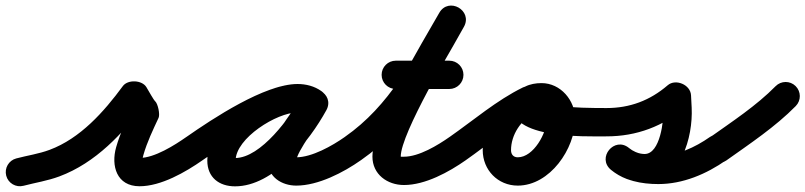

<svg xmlns="http://www.w3.org/2000/svg" viewBox="-64 -607 2873 685"><path d="M19.9 55.8C62.7 44.6 105.9 38 147.8 22.4C277.2 -25.8 375.6 -131.2 455.7 -240.1C464.5 -252.1 439.7 -259.4 414.6 -260.6C389.5 -261.7 364.1 -256.6 371.8 -243.8C386.6 -219.4 401.2 -189.2 422.4 -170.3C427.4 -165.8 425.8 -183.6 422.2 -201C418.6 -218.4 413 -235.4 410.2 -229.3C387.7 -181.1 365.1 -133.3 350.4 -81.9C331.5 -15.7 351.9 57.5 434 57.5C510.6 57.5 598.1 7 659 -35.6C681.8 -51.6 687.4 -83.1 671.4 -106C655.4 -128.8 623.9 -134.4 601 -118.4C559.1 -89 487.3 -43.5 434 -43.5C429.7 -43.5 439.1 -39.9 441.7 -36.4C442.8 -35 444.4 -29.8 444.2 -31.6C443.5 -39 445.5 -47 447.6 -54.1C460.8 -100.3 481.6 -143.3 501.8 -186.7C504.6 -192.7 504 -205.3 501.5 -217.4C499 -229.6 494.5 -241.3 489.6 -245.7C483.7 -251 467.4 -281 458.2 -296.2C450.4 -309 433.9 -315.9 417.1 -316.7C400.3 -317.4 383.2 -312 374.3 -299.9C306.6 -207.9 222.6 -113.2 112.7 -72.3C74 -57.9 33.7 -52.3 -5.9 -41.8C-32.8 -34.7 -48.9 -7.1 -41.8 19.9C-34.7 46.8 -7.1 62.9 19.9 55.8Z M588.6 -48.1C604.5 -25.2 636 -19.6 658.9 -35.6C726.1 -82.5 915.2 -206.3 997.6 -206.3C1006.3 -206.3 1016.4 -205.1 1023.6 -199.9C1049.7 -181.3 1077.3 -194.4 1091.4 -216.3C1105.4 -238.1 1106.1 -268.6 1078.3 -284.7C1051.4 -300.3 1027.9 -306.6 996.3 -306.6C866.3 -306.6 675.6 -172.3 675.6 -34.2C675.6 26 717.7 57.8 774.7 57.8C912.6 57.8 1040.2 -104 1100.3 -213.8C1116.5 -243.3 1102.4 -270.2 1080.3 -282.3C1058.1 -294.4 1027.9 -291.8 1011.7 -262.3C973.9 -193.2 891.8 -111 891.8 -31.6C891.8 24.8 941.7 55.2 993 55.2C1071.1 55.2 1161.6 8.4 1224.1 -35.8C1246.9 -51.8 1252.3 -83.4 1236.2 -106.1C1220.2 -128.9 1188.6 -134.3 1165.9 -118.2C1121.5 -86.9 1048.8 -45.8 993 -45.8C990.8 -45.8 988.6 -46 986.4 -46.4C981.7 -47.3 988.4 -43.9 990.4 -40.4C991.4 -38.6 992.1 -36.7 992.5 -34.6C992.7 -33.6 992.8 -30.6 992.8 -31.6C992.8 -66.1 1077.8 -172.8 1100.3 -213.7C1116.5 -243.2 1102.4 -270.1 1080.2 -282.3C1058.1 -294.4 1027.9 -291.8 1011.7 -262.2C972.4 -190.4 867.3 -43.2 774.7 -43.2C760.8 -43.2 765.8 -49.4 774.5 -36.2C776.6 -33.1 776.6 -28.9 776.6 -34.2C776.6 -114 924 -205.6 996.3 -205.6C1011 -205.6 1016.3 -203.9 1027.7 -197.3C1055.4 -181.2 1082.1 -193.1 1095.4 -213.7C1108.7 -234.2 1108.4 -263.5 1082.4 -282.1C1057.7 -299.7 1027.6 -307.3 997.6 -307.3C880.6 -307.3 694.3 -183.4 601.1 -118.4C578.2 -102.5 572.6 -71 588.6 -48.1Z M1153.6 -48.1C1169.6 -25.2 1201 -19.6 1223.9 -35.6C1398.9 -157.7 1488.1 -329.4 1591 -511.1C1607.5 -540.4 1593.8 -567.5 1571.9 -580C1549.9 -592.4 1519.6 -590.2 1503 -560.9C1445.3 -458.8 1264.7 -165 1264.7 -48.3C1264.7 15 1317.8 53.1 1377.3 53.1C1453.4 53.1 1537.4 6.8 1598 -35.6C1620.8 -51.6 1626.4 -83.1 1610.4 -106C1594.4 -128.8 1562.9 -134.4 1540 -118.4C1498 -88.9 1430.7 -47.9 1377.3 -47.9C1366.4 -47.9 1365.7 -47.7 1365.7 -48.3C1365.7 -131.3 1548 -435.2 1591 -511.1C1607.5 -540.4 1593.8 -567.5 1571.9 -580C1549.9 -592.4 1519.6 -590.2 1503 -560.9C1408.5 -393.7 1327 -230.7 1166.1 -118.4C1143.2 -102.4 1137.6 -71 1153.6 -48.1ZM1348 -289.5C1411.7 -289.5 1475.3 -289.5 1539 -289.5C1566.9 -289.5 1589.5 -312.1 1589.5 -340C1589.5 -367.9 1566.9 -390.5 1539 -390.5C1475.3 -390.5 1411.7 -390.5 1348 -390.5C1320.1 -390.5 1297.5 -367.9 1297.5 -340C1297.5 -312.1 1320.1 -289.5 1348 -289.5Z M1527.6 -48.1C1543.6 -25.2 1575 -19.6 1597.9 -35.6C1677.9 -91.4 1758.2 -161.4 1845.5 -204.1C1870.6 -216.3 1881 -246.6 1868.7 -271.6C1856.5 -296.7 1826.3 -307.1 1801.2 -294.8C1708.6 -249.6 1624.7 -177.5 1540.1 -118.4C1517.2 -102.4 1511.6 -71 1527.6 -48.1ZM1802.1 -295.3C1716.8 -255.7 1658.2 -165.3 1658.2 -71.2C1658.2 -0.7 1712.1 55.2 1783.2 55.2C1898 55.2 1988.1 -76.7 1988.1 -182.5C1988.1 -248.6 1936.3 -310.5 1868 -310.5C1827.7 -310.5 1786 -296.5 1771.3 -254.7C1771.3 -254.7 1771.4 -254.8 1771.4 -254.8C1771.4 -254.9 1771.4 -255 1771.4 -255C1719.1 -108.5 2028.1 -120.6 2100 -120.5C2127.8 -120.5 2150.5 -143.1 2150.5 -171C2150.5 -198.8 2127.9 -221.5 2100 -221.5C2042 -221.6 1983.2 -222.2 1925.5 -229.5C1919.7 -230.2 1860.5 -245.6 1860.4 -245.6C1858.2 -244.9 1863.6 -242.1 1864.6 -240C1867.1 -234.6 1867.7 -231.2 1867.5 -225.3C1867.2 -223.8 1866.9 -222.4 1866.6 -221C1866.5 -220.9 1866.5 -220.9 1866.6 -221C1866.6 -221.1 1866.6 -221.2 1866.7 -221.3C1867.9 -224.8 1863.4 -214.6 1860.8 -212C1853.3 -204.5 1857 -209.5 1868 -209.5C1879.9 -209.5 1887.1 -191 1887.1 -182.5C1887.1 -133.5 1840.1 -45.8 1783.2 -45.8C1767.8 -45.8 1759.2 -56 1759.2 -71.2C1759.2 -126.1 1794.8 -180.5 1844.6 -203.7C1869.9 -215.4 1880.9 -245.4 1869.2 -270.7C1857.5 -296 1827.4 -307 1802.1 -295.3Z M2100 -120.5C2207.3 -120.5 2302.8 -156.4 2383.9 -226.2C2398.2 -238.5 2376.9 -256.8 2352.3 -267.4C2327.6 -278 2299.6 -280.8 2300.6 -261.9C2301.3 -247.1 2302.1 -232.3 2302.8 -217.5C2302.8 -217.5 2302.8 -217.5 2302.8 -217.6C2302.8 -217.6 2302.8 -217.6 2302.8 -217.6C2304.6 -179.9 2292.1 -57.6 2235.8 -57.6C2215.8 -57.6 2195.4 -66.4 2180.1 -79C2154.1 -100.4 2125.1 -91.6 2109 -72.1C2093 -52.6 2089.9 -22.5 2115.9 -1.1C2163.2 38 2224.8 49.7 2284.8 49.7C2372.5 49.7 2456.1 14 2527 -35.6C2549.8 -51.6 2555.4 -83.1 2539.4 -106C2523.4 -128.8 2491.9 -134.4 2469 -118.4C2415.4 -80.8 2351.5 -51.3 2284.8 -51.3C2249.4 -51.3 2208.5 -55.5 2180.1 -78.9C2154.2 -100.4 2125.1 -91.6 2109.1 -72.1C2093 -52.6 2089.9 -22.4 2115.9 -1C2149.2 26.4 2192.4 43.4 2235.8 43.4C2365.6 43.4 2408.6 -118.5 2403.7 -222.4C2403.7 -222.4 2403.7 -222.4 2403.7 -222.5C2403.7 -222.5 2403.7 -222.6 2403.7 -222.6C2402.9 -237.4 2402.2 -252.2 2401.4 -267C2400.5 -285.9 2386.8 -301 2369.8 -308.2C2352.7 -315.5 2332.4 -315.1 2318.1 -302.8C2255.2 -248.6 2183.3 -221.5 2100 -221.5C2072.1 -221.5 2049.5 -198.9 2049.5 -171C2049.5 -143.1 2072.1 -120.5 2100 -120.5Z M2456.8 -46.4C2473 -23.7 2504.5 -18.3 2527.3 -34.5C2611.9 -94.6 2702 -154.4 2775 -228.6C2794.6 -248.5 2794.3 -280.4 2774.4 -300C2754.5 -319.6 2722.6 -319.3 2703 -299.4C2634.3 -229.6 2548.4 -173.5 2468.7 -116.8C2446 -100.7 2440.7 -69.1 2456.8 -46.4Z"/></svg>

Font: FRB American Cursive Guidelines Ultra
Style: Bold Italic
Weight: 1000
Italic angle: -25°
Version: Version 2.0;Modular Font Editor K font №1